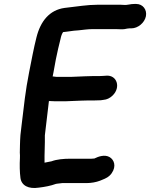

<svg xmlns="http://www.w3.org/2000/svg" viewBox="-20 -745 758 969"><path d="M667.7 -725H658.7C649.4 -725 639.9 -724 630.1 -722L615.7 -720H609.7C601.9 -720.7 595.3 -721 589.9 -721H470.9C420.7 -721 369.4 -712.1 322.1 -707L305.7 -705C229.8 -694.4 184.5 -638.1 164.2 -557C150.8 -505.3 138 -435.9 126.9 -380C108 -285.3 100.9 -211.7 89.4 -117C83.6 -71.7 81.1 -45.3 81.6 -38L80.8 -14C80.7 0 80.4 13 80 25C80.8 34.3 81 43.3 80.6 52C78.7 86.7 79.3 124.5 83.3 154C88.8 191.2 123.4 210.1 175.7 202C205.9 198.3 235.4 193 262.5 183C263.9 182.3 266 182 268.7 182C277.5 181.3 286 180.3 294.3 179H417.3C440.1 179 465.3 174.5 484.7 167C488.4 165 491.7 163.7 494.5 163C515.1 154.8 530.4 148.1 543.8 129C568.7 93.3 555.4 60.2 532.5 47.5C508.8 34.3 478.7 43.8 456 55H455C449.6 55.7 445.2 56 441.8 56H334.8C301.8 56 266.4 59 240.2 69C230.6 71.3 215.5 74.1 204.8 76C203.8 31.7 207.4 -17.7 206.4 -62C210.8 -99.6 222.5 -196.5 226.9 -235H231.9C237.8 -234.3 245.4 -234 254.7 -234H313.7C337.2 -234 362.9 -237 387.3 -237C400.7 -237 413.1 -237.3 424.5 -238H455.5C466.9 -238 477.9 -238.3 488.7 -239L502.1 -241C519 -242.3 534.3 -249.5 547.9 -262.5C591.3 -304 570.3 -367.2 516.5 -363L502.3 -362C495.5 -361.3 488.1 -361 480.1 -361H446.1C435.3 -360.3 423.2 -360 409.9 -360C388 -360 361.3 -357 338.3 -357H265.3C260.7 -357.7 255.2 -358.3 248.7 -359H245.7L249.9 -380C254.3 -402 258.3 -424 262 -446C268.5 -478.5 278.5 -522.2 285.6 -549C288.3 -562.5 292.1 -574.1 298.4 -583L315.8 -585C327.2 -586.4 339.7 -588.7 352.8 -590L377.2 -592C398 -594 422.7 -598 446.4 -598H565.4C577.8 -598 596.1 -596.2 608.4 -598C617.7 -599.8 626 -602 634.2 -602H643.2C676.2 -602 709.8 -630 716.4 -663C723 -696 700.8 -725 667.7 -725Z"/></svg>

Font: Smoothie
Style: It
Weight: 400
Foundry: Cannot Into Space Fonts
Version: Version 0.8